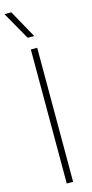

<svg xmlns="http://www.w3.org/2000/svg" viewBox="-161 -1045 515 1079"><g transform="rotate(-15 97.0 -505.0)"><path d="M120 0H83V-780H120ZM121 -848H83L-9 -1010H31Z"/></g></svg>

Font: Tanohe Sans ExtraLight
Style: Regular
Weight: 250
Designer: Village Type and Design LLC & Cristiano Sobral
Foundry: Cooper Hewitt Smithsonian Design Museum
Version: Version 1.00;September 29, 2021;FontCreator 13.0.0.2655 64-b